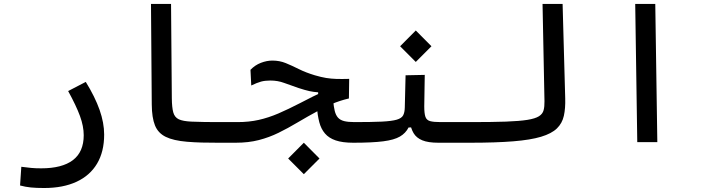

<svg xmlns="http://www.w3.org/2000/svg" viewBox="-20 -713 3556 963"><path d="M201.2 230Q162.1 230 135 227.3Q107.9 224.6 80.6 217.3L86.9 123.5Q114.7 127 136 129.2Q157.2 131.3 186.5 131.3Q291.5 131.3 345.7 90.1Q399.9 48.8 399.9 -34.7Q399.9 -79.6 381.1 -131.1Q362.3 -182.6 321.8 -256.3L410.2 -302.2Q456.5 -227.1 479.5 -161.9Q502.4 -96.7 502.4 -38.1Q502.4 47.9 466.8 107.7Q431.2 167.5 363.8 198.7Q296.4 230 201.2 230Z M1166 2.9Q1115.7 2.9 1073 2.9Q1030.3 2.9 992.4 2Q954.6 1 918 -2Q849.6 -7.8 811.3 -26.6Q772.9 -45.4 757.3 -84Q741.7 -122.6 741.2 -188.5L737.3 -693.4H837.9L841.8 -220.2Q842.3 -173.8 849.1 -149.2Q856 -124.5 876.7 -114.7Q897.5 -105 939.9 -103Q972.7 -101.6 1006.6 -101.1Q1040.5 -100.6 1080.8 -100.6Q1121.1 -100.6 1171.9 -100.6Q1186 -100.6 1192.4 -88.9Q1198.7 -77.1 1198.7 -54.2Q1198.7 -22.9 1189.9 -10Q1181.2 2.9 1166 2.9Z M1752 2.9Q1697.8 2.9 1663.6 -8.8Q1629.4 -20.5 1609.9 -43.5Q1590.3 -66.4 1581.5 -100.1Q1572.8 -133.8 1568.8 -177.7L1650.9 -209.5Q1653.8 -177.7 1658.9 -156.7Q1664.1 -135.7 1675 -123.3Q1686 -110.8 1705.8 -105.7Q1725.6 -100.6 1757.8 -100.6Q1770.5 -100.6 1778.6 -98.1Q1786.6 -95.7 1790.5 -88.4Q1794.4 -81.1 1794.4 -65.9Q1794.4 -24.4 1782 -10.7Q1769.5 2.9 1752 2.9ZM1162.1 2.9Q1150.4 2.9 1144 -9.3Q1137.7 -21.5 1137.7 -51.3Q1137.7 -74.7 1146.5 -87.6Q1155.3 -100.6 1171.9 -100.6Q1228.5 -100.6 1277.6 -111.6Q1326.7 -122.6 1376.5 -144Q1426.3 -165.5 1484.9 -195.8Q1524.4 -216.3 1549.8 -229Q1575.2 -241.7 1599.4 -251Q1623.5 -260.3 1658.7 -270.5L1660.2 -237.8L1575.7 -231.9V-250Q1552.7 -251.5 1531.7 -256.1Q1510.7 -260.7 1477.5 -271.5Q1438 -284.7 1405.8 -296.9Q1373.5 -309.1 1335.9 -309.1Q1309.1 -309.1 1289.3 -303.7Q1269.5 -298.3 1240.2 -284.2L1236.3 -362.8Q1259.3 -386.7 1288.6 -397.9Q1317.9 -409.2 1346.2 -409.2Q1382.3 -409.2 1413.3 -396.5Q1444.3 -383.8 1479 -366.5Q1513.7 -349.1 1559.1 -335.4Q1590.3 -326.2 1615.7 -322Q1641.1 -317.9 1668.2 -317.1Q1695.3 -316.4 1731.4 -317.4L1730 -219.2Q1705.6 -213.4 1684.6 -206.5Q1663.6 -199.7 1639.4 -189.2Q1615.2 -178.7 1581.1 -160.2Q1522 -128.4 1472.9 -99.1Q1423.8 -69.8 1377 -46.9Q1330.1 -23.9 1278.3 -10.5Q1226.6 2.9 1162.1 2.9ZM1503.9 160.6 1425.3 82 1503.9 2.9 1582.5 82Z M1752 2.9 1757.8 -100.6Q1844.2 -100.6 1894.8 -103Q1945.3 -105.5 1970 -112.8Q1994.6 -120.1 2002.2 -134.8Q2009.8 -149.4 2010.3 -174.3L2014.2 -335.4L2110.4 -337.4L2107.9 -179.2Q2107.9 -143.6 2100.3 -124Q2092.8 -104.5 2082.3 -94Q2071.8 -83.5 2062 -74.2L2029.3 -73.7Q2014.6 -44.9 1985.8 -28.1Q1957 -11.2 1901.9 -4.2Q1846.7 2.9 1752 2.9ZM2337.9 2.9Q2307.1 2.9 2280.5 2.9Q2253.9 2.9 2229 2.9Q2204.1 2.9 2179.2 2.9Q2127.4 2.9 2097.9 -9.3Q2068.4 -21.5 2054.4 -45.2Q2040.5 -68.8 2035.6 -102.1L2107.9 -179.2Q2107.9 -143.6 2113.8 -127Q2119.6 -110.4 2137.2 -105.5Q2154.8 -100.6 2190.4 -100.6Q2229 -100.6 2263.4 -100.6Q2297.9 -100.6 2343.8 -100.6Q2362.3 -100.6 2371.3 -87.6Q2380.4 -74.7 2380.4 -56.2Q2380.4 -22 2367.9 -9.5Q2355.5 2.9 2337.9 2.9ZM2065.4 -402.3 1986.8 -481 2065.4 -560.1 2144 -481Z M2337.9 2.9Q2323.7 2.9 2316.7 -11Q2309.6 -24.9 2309.6 -51.3Q2309.6 -80.1 2319.3 -90.3Q2329.1 -100.6 2343.8 -100.6Q2448.7 -100.6 2517.1 -103Q2585.4 -105.5 2625 -111.8Q2664.6 -118.2 2683.1 -129.9Q2701.7 -141.6 2706.5 -160.2Q2711.4 -178.7 2710.9 -205.1L2701.2 -693.4H2801.8L2814.9 -219.7Q2816.4 -169.4 2808.1 -132.1Q2799.8 -94.7 2773.2 -68.8Q2746.6 -43 2693.8 -27.1Q2641.1 -11.2 2554.2 -4.2Q2467.3 2.9 2337.9 2.9Z M3176.3 0 3166 -693.4H3266.6L3276.9 0Z"/></svg>

Font: Cascadia Code
Style: Regular
Weight: 400
Monospace: yes
Designer: Aaron Bell
Foundry: Saja Typeworks
Version: Version 2106.017